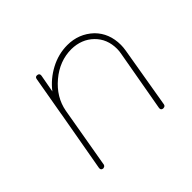

<svg xmlns="http://www.w3.org/2000/svg" viewBox="-112 -662 837 837"><g transform="rotate(-45 306.5 -243.5)"><path d="M464 -13 514 -295Q517 -310 517 -324Q517 -385 477 -424Q437 -463 375 -464Q302 -464 241.5 -413Q181 -362 168 -291L119 -8Q119 -6 117 -4Q117 -3 116 -3Q116 -1 114 -1L113 0Q112 1 110 1Q109 2 108 2H106H104Q92 0 94 -13L144 -295V-296L176 -479Q178 -491 191 -489Q203 -487 201 -474L186 -392Q220 -436 270 -462.5Q320 -489 375 -489Q445 -489 495 -442Q541 -396 541 -324Q541 -309 538 -291L490 -8Q488 2 476 2H474Q462 0 464 -13Z"/></g></svg>

Font: Quicksand
Style: Light Italic
Weight: 300
Italic angle: -12°
Designer: Andrew Paglinawan
Foundry: Andrew Paglinawan
Version: 1.002